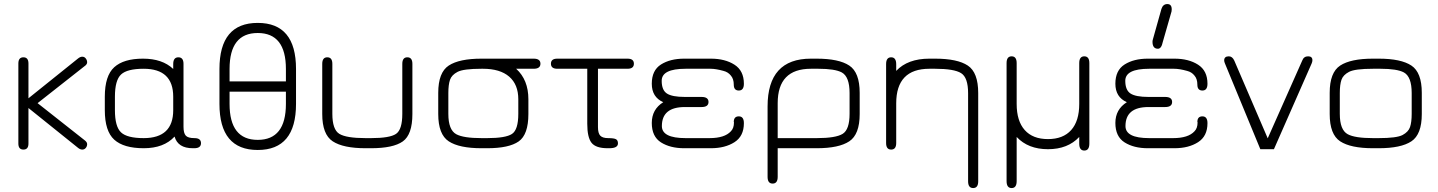

<svg xmlns="http://www.w3.org/2000/svg" viewBox="-20 -745 7227 965"><path d="M404.3 -41Q418 -31.2 418 -20.5Q418 -9.8 411.1 -1.5Q404.3 6.8 393.6 6.8Q382.8 6.8 372.1 -2L123 -202.1V-23.4Q123 6.8 97.7 6.8Q72.3 6.8 72.3 -23.4V-425.8Q72.3 -457 97.7 -457Q123 -457 123 -425.8V-251L371.1 -450.2Q382.8 -460 393.6 -460Q404.3 -460 411.1 -451.2Q418 -442.4 418 -431.6Q418 -420.9 403.3 -411.1L168.9 -226.6Z M949.2 0Q874 0 857.4 -58.6Q803.7 0 702.6 0Q601.6 0 554.2 -43Q506.8 -85.9 506.8 -191.4V-258.8Q506.8 -364.3 554.2 -407.2Q601.6 -450.2 698.7 -450.2Q795.9 -450.2 850.6 -398.4V-422.9Q850.6 -457 876.5 -457Q902.3 -457 902.3 -423.8V-107.4Q902.3 -76.2 913.6 -63.5Q924.8 -50.8 957.5 -50.8Q990.2 -50.8 990.2 -25.4Q990.2 0 956.1 0ZM702.1 -399.4Q619.1 -399.4 588.4 -370.6Q557.6 -341.8 557.6 -258.8V-191.4Q557.6 -108.4 588.4 -79.6Q619.1 -50.8 702.1 -50.8Q850.6 -50.8 850.6 -191.4V-258.8Q850.6 -399.4 702.1 -399.4Z M1133.8 -398.4V-335.9H1417V-398.4Q1417 -579.1 1275.4 -579.1Q1133.8 -579.1 1133.8 -398.4ZM1467.8 -222.7Q1467.8 8.8 1275.4 8.8Q1083 8.8 1083 -222.7V-398.4Q1083 -629.9 1275.4 -629.9Q1467.8 -629.9 1467.8 -398.4ZM1417 -222.7V-284.2H1133.8V-222.7Q1133.8 -42 1275.4 -42Q1417 -42 1417 -222.7Z M1844.7 0H1817.4Q1705.1 0 1652.3 -34.7Q1599.6 -69.3 1599.6 -171.9V-423.8Q1599.6 -457 1625 -457Q1650.4 -457 1650.4 -423.8V-172.9Q1650.4 -93.8 1685.5 -72.3Q1720.7 -50.8 1817.4 -50.8H1844.7Q1939.5 -50.8 1970.7 -72.3Q2002 -93.8 2002 -172.9V-423.8Q2002 -457 2027.3 -457Q2052.7 -457 2052.7 -423.8V-171.9Q2052.7 -68.4 2004.4 -34.2Q1956.1 0 1844.7 0Z M2662.1 -450.2Q2696.3 -450.2 2696.3 -424.8Q2696.3 -399.4 2662.1 -399.4H2574.2Q2635.7 -343.8 2635.7 -246.1V-171.9Q2635.7 -68.4 2586.9 -34.2Q2538.1 0 2428.7 0H2400.4Q2288.1 0 2235.4 -34.7Q2182.6 -69.3 2182.6 -171.9V-278.3Q2182.6 -380.9 2235.4 -415.5Q2288.1 -450.2 2400.4 -450.2ZM2400.4 -399.4Q2309.6 -399.4 2279.8 -383.8Q2250 -368.2 2241.7 -343.8Q2233.4 -319.3 2233.4 -277.3V-172.9Q2233.4 -91.8 2273.4 -70.3Q2309.6 -50.8 2400.4 -50.8H2428.7Q2521.5 -50.8 2553.2 -71.8Q2585 -92.8 2585 -172.9V-246.1Q2585 -320.3 2539.1 -359.9Q2493.2 -399.4 2407.2 -399.4Z M2985.4 -106.4Q2985.4 -75.2 2997.1 -63Q3008.8 -50.8 3037.1 -50.8Q3065.4 -50.8 3075.7 -45.4Q3085.9 -40 3085.9 -24.4Q3085.9 0 3042 0H3034.2Q2974.6 0 2953.1 -27.3Q2931.6 -54.7 2931.6 -123V-399.4H2781.2Q2749 -399.4 2749 -424.8Q2749 -450.2 2781.2 -450.2H3133.8Q3166 -450.2 3166 -424.8Q3166 -399.4 3133.8 -399.4H2985.4Z M3505.9 -207H3421.9Q3306.6 -207 3306.6 -111.3Q3306.6 -50.8 3425.8 -50.8H3545.9Q3622.1 -50.8 3653.3 -85Q3668.9 -100.6 3668.9 -128.9Q3668.9 -129.9 3668.9 -130.9Q3668.9 -131.8 3668 -131.8Q3668 -160.2 3693.4 -160.2Q3718.8 -160.2 3718.8 -126Q3718.8 -60.5 3671.4 -30.3Q3624 0 3552.7 0H3418.9Q3348.6 0 3302.2 -29.3Q3255.9 -58.6 3255.9 -127Q3255.9 -195.3 3313.5 -231.4Q3255.9 -256.8 3255.9 -324.2Q3255.9 -391.6 3302.2 -420.9Q3348.6 -450.2 3418.9 -450.2H3552.7Q3624 -450.2 3671.4 -419.9Q3718.8 -389.6 3718.8 -324.2Q3718.8 -290 3693.4 -290Q3668 -290 3668 -319.3Q3668 -348.6 3653.3 -365.2Q3639.6 -382.8 3616.2 -388.7Q3578.1 -399.4 3550.8 -399.4Q3548.8 -399.4 3545.9 -399.4H3425.8Q3305.7 -399.4 3305.7 -338.9Q3305.7 -292 3332 -274.9Q3358.4 -257.8 3421.9 -257.8H3505.9Q3541 -257.8 3541 -232.4Q3541 -207 3505.9 -207Z M4250 -277.3Q4250 -359.4 4210.9 -380.9Q4176.8 -399.4 4092.8 -399.4Q4088.9 -399.4 4084 -399.4H4055.7Q3888.7 -399.4 3888.7 -226.6V-50.8H4085Q4180.7 -50.8 4215.3 -72.3Q4250 -93.8 4250 -172.9ZM4055.7 -450.2H4084Q4196.3 -450.2 4248.5 -415.5Q4300.8 -380.9 4300.8 -278.3V-171.9Q4300.8 -69.3 4248.5 -34.7Q4196.3 0 4085 0H3888.7V143.6Q3888.7 177.7 3863.3 177.7Q3837.9 177.7 3837.9 143.6V-210Q3837.9 -450.2 4055.7 -450.2Z M4651.4 -399.4Q4484.4 -399.4 4484.4 -225.6V-26.4Q4484.4 6.8 4459 6.8Q4433.6 6.8 4433.6 -26.4V-422.9Q4433.6 -457 4459 -457Q4484.4 -457 4484.4 -421.9V-388.7Q4542 -450.2 4651.4 -450.2H4679.7Q4792 -450.2 4844.2 -415.5Q4896.5 -380.9 4896.5 -277.3V166Q4896.5 200.2 4871.1 200.2Q4845.7 200.2 4845.7 166V-276.4Q4845.7 -355.5 4810.5 -377.4Q4775.4 -399.4 4679.7 -399.4Z M5404.3 -222.7V-427.7Q5404.3 -461.9 5429.7 -461.9Q5455.1 -461.9 5455.1 -427.7V-23.4Q5455.1 11.7 5429.7 11.7Q5404.3 11.7 5404.3 -23.4V-56.6Q5346.7 4.9 5247.1 4.9Q5147.5 4.9 5089.8 -56.6V165Q5089.8 200.2 5064.5 200.2Q5039.1 200.2 5039.1 165V-427.7Q5039.1 -461.9 5064.5 -461.9Q5089.8 -461.9 5089.8 -427.7V-222.7Q5089.8 -136.7 5130.4 -91.3Q5170.9 -45.9 5247.1 -45.9Q5323.2 -45.9 5363.8 -91.3Q5404.3 -136.7 5404.3 -222.7Z M5799.8 -500Q5772.5 -500 5772.5 -535.2Q5772.5 -541 5774.4 -546.9L5817.4 -700.2Q5825.2 -724.6 5847.2 -724.6Q5869.1 -724.6 5869.1 -698.2Q5869.1 -691.4 5868.2 -687.5L5824.2 -534.2Q5817.4 -500 5799.8 -500ZM5835.9 -207H5752Q5636.7 -207 5636.7 -111.3Q5636.7 -50.8 5755.9 -50.8H5876Q5952.1 -50.8 5983.4 -85Q5999 -100.6 5999 -128.9Q5999 -129.9 5999 -130.9Q5999 -131.8 5998 -131.8Q5998 -160.2 6023.4 -160.2Q6048.8 -160.2 6048.8 -126Q6048.8 -60.5 6001.5 -30.3Q5954.1 0 5882.8 0H5749Q5678.7 0 5632.3 -29.3Q5585.9 -58.6 5585.9 -127Q5585.9 -195.3 5643.6 -231.4Q5585.9 -256.8 5585.9 -324.2Q5585.9 -391.6 5632.3 -420.9Q5678.7 -450.2 5749 -450.2H5882.8Q5954.1 -450.2 6001.5 -419.9Q6048.8 -389.6 6048.8 -324.2Q6048.8 -290 6023.4 -290Q5998 -290 5998 -319.3Q5998 -348.6 5983.4 -365.2Q5969.7 -382.8 5946.3 -388.7Q5908.2 -399.4 5880.9 -399.4Q5878.9 -399.4 5876 -399.4H5755.9Q5635.7 -399.4 5635.7 -338.9Q5635.7 -292 5662.1 -274.9Q5688.5 -257.8 5752 -257.8H5835.9Q5871.1 -257.8 5871.1 -232.4Q5871.1 -207 5835.9 -207Z M6351.6 -49.8 6525.4 -441.4Q6533.2 -461.9 6554.7 -461.9Q6576.2 -461.9 6576.2 -442.4Q6576.2 -434.6 6572.3 -425.8L6382.8 4.9H6314.5L6136.7 -425.8Q6132.8 -434.6 6132.8 -441.4Q6132.8 -461.9 6156.2 -461.9Q6173.8 -461.9 6183.6 -440.4Z M6909.2 0H6880.9Q6768.6 0 6715.8 -34.7Q6663.1 -69.3 6663.1 -171.9V-278.3Q6663.1 -380.9 6715.8 -415.5Q6768.6 -450.2 6880.9 -450.2H6909.2Q7021.5 -450.2 7073.7 -415.5Q7126 -380.9 7126 -278.3V-171.9Q7126 -69.3 7073.7 -34.7Q7021.5 0 6909.2 0ZM6880.9 -50.8H6909.2Q7000 -50.8 7029.3 -66.4Q7058.6 -82 7066.9 -106.4Q7075.2 -130.9 7075.2 -172.9V-277.3Q7075.2 -359.4 7036.1 -380.9Q7002 -399.4 6918 -399.4Q6914.1 -399.4 6909.2 -399.4H6880.9Q6790 -399.4 6760.3 -383.8Q6730.5 -368.2 6722.2 -343.8Q6713.9 -319.3 6713.9 -277.3V-172.9Q6713.9 -91.8 6753.9 -70.3Q6790 -50.8 6880.9 -50.8Z"/></svg>

Font: Jura
Style: Book
Weight: 400
Version: Version 2.5